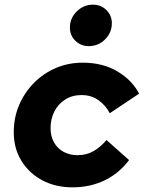

<svg xmlns="http://www.w3.org/2000/svg" viewBox="-20 -793 640 824"><path d="M291 11Q218 11 161 -19.5Q104 -50 71.5 -103.5Q39 -157 39 -225Q39 -288 62 -342Q85 -396 125.5 -437Q166 -478 219.5 -501Q273 -524 335 -524Q421 -524 484 -486.5Q547 -449 577 -391L451 -307Q435 -339 404 -362Q373 -385 330 -385Q290 -385 260 -366Q230 -347 213.5 -315Q197 -283 197 -243Q197 -208 212 -181.5Q227 -155 253.5 -141Q280 -127 313 -127Q351 -127 381.5 -144.5Q412 -162 437 -192L534 -106Q491 -49 429 -19Q367 11 291 11ZM361 -595Q327 -595 303.5 -618Q280 -641 280 -675Q280 -715 309.5 -744Q339 -773 379 -773Q413 -773 436.5 -750Q460 -727 460 -693Q460 -653 431 -624Q402 -595 361 -595Z"/></svg>

Font: Red Hat Mono
Style: Italic
Weight: 300
Italic angle: -12°
Monospace: yes
Designer: Pentagram, MCKL
Foundry: Pentagram, MCKL
Version: Version 1.023